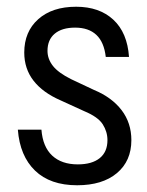

<svg xmlns="http://www.w3.org/2000/svg" viewBox="-20 -540 437 570"><path d="M209 10Q129 10 84 -33.5Q39 -77 33 -155H103Q107 -104 135 -78Q163 -52 211 -52Q253 -52 276 -70.5Q299 -89 299 -124Q299 -149 285 -171Q271 -193 230 -210L160 -242Q107 -265 79.5 -300.5Q52 -336 52 -384Q52 -446 93.5 -483Q135 -520 206 -520Q275 -520 316.5 -481.5Q358 -443 363 -371H294Q289 -415 266 -436.5Q243 -458 203 -458Q164 -458 142.5 -440Q121 -422 121 -389Q121 -365 137 -344.5Q153 -324 191 -305L259 -273Q312 -251 341 -213Q370 -175 370 -124Q370 -62 327 -26Q284 10 209 10Z"/></svg>

Font: Instrument Sans SemiCondensed
Style: Regular
Weight: 400
Width: 4
Designer: Rodrigo Fuenzalida
Foundry: fragTYPE
Version: Version 1.000;gftools[0.9.28]